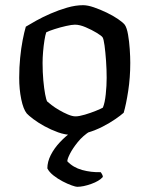

<svg xmlns="http://www.w3.org/2000/svg" viewBox="-20 -520 576 740"><path d="M257.8 0Q231.9 0 204.1 -9.9Q176.3 -19.9 151.2 -33.7Q126.2 -47.5 107.9 -61.4Q89.6 -75.4 83.2 -82.6Q69.8 -99.1 61.9 -137.4Q54 -175.7 54 -220.3Q54 -260.5 57.7 -297.3Q61.3 -334.2 67.3 -365.2Q73.3 -396.2 79.5 -417.2Q94 -426.2 119.2 -440.2Q144.5 -454.3 175.3 -467.7Q206.1 -481.1 238.7 -490.6Q271.3 -500 300.2 -500Q318 -500 342 -491.7Q366 -483.5 391 -471.5Q415.9 -459.5 434.8 -446.6Q453.7 -433.7 460.9 -424.5Q468.9 -413.1 473.5 -386.7Q478.1 -360.2 480.1 -330.4Q482.1 -300.6 482.1 -277.5Q482.1 -221.3 474.1 -169.3Q466.1 -117.3 456.7 -85.4Q444.5 -74.6 423.4 -60.2Q402.4 -45.7 375.5 -31.9Q348.7 -18.1 318.5 -9Q288.3 0 257.8 0ZM270.9 -71.5Q284.9 -71.5 307.3 -78.2Q329.6 -84.8 349.5 -92.9Q369.5 -101 376.5 -105.2Q384.2 -123.6 387.6 -156.6Q391.1 -189.6 391.1 -219.7Q391.1 -252.3 388.7 -285.9Q386.3 -319.5 382.9 -344.8Q379.5 -370 375.3 -376.3Q371.4 -382 352.6 -393.5Q333.8 -404.9 310.5 -414.9Q287.2 -424.9 268.8 -424.9Q256.9 -424.9 234.5 -419.8Q212 -414.8 190.4 -407.8Q168.7 -400.9 158.2 -395.4Q154.5 -385 151.3 -364.5Q148.1 -344.1 146.1 -321Q144.1 -297.9 144.1 -277.3Q144.1 -241.7 147 -210.1Q149.9 -178.5 154 -156.8Q158.1 -135.1 161.8 -129Q165.7 -125.1 178.4 -115.4Q191 -105.6 207.7 -95.9Q224.4 -86.1 241.6 -78.8Q258.8 -71.5 270.9 -71.5ZM277.4 200Q271.9 200 256.2 194.5Q240.5 189 221.4 179Q202.2 169 185.8 156Q169.5 143 162.5 129Q162.5 103.6 175.7 77.5Q188.9 51.4 211.3 27.7Q233.6 4 259.3 -14L327.9 -14.8Q299.7 3 280 27.3Q260.3 51.7 249.9 72.1Q239.4 92.6 239.4 101.6Q261.7 125.4 296.4 135.1Q331.2 144.7 368.4 143.6Q370.4 146.4 373.4 151.7Q376.4 157 376.4 162Q362.4 178 331.4 189Q300.4 200 277.4 200Z"/></svg>

Font: Texturina Medium
Style: Regular
Weight: 500
Designer: Guillermo Torres Carreño
Foundry: Omnibus-Type
Version: Version 1.003